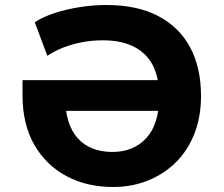

<svg xmlns="http://www.w3.org/2000/svg" viewBox="-20 -736 893 767"><path d="M432 11Q326 11 244.5 -33Q163 -77 116.5 -158.5Q70 -240 70 -355V-416H687V-293H186L240 -352Q240 -241 289.5 -185Q339 -129 429 -129Q514 -129 565 -185Q616 -241 616 -352Q616 -463 558 -519Q500 -575 392 -575Q348 -575 308.5 -567.5Q269 -560 234 -546.5Q199 -533 169 -513L119 -647Q150 -668 197 -683.5Q244 -699 298 -707.5Q352 -716 405 -716Q528 -716 612 -672Q696 -628 739.5 -547Q783 -466 783 -352Q783 -270 757 -203Q731 -136 683.5 -88.5Q636 -41 571.5 -15Q507 11 432 11Z"/></svg>

Font: Nunito Sans 6pt ExtraBold
Style: Regular
Weight: 800
Version: Version 3.101;gftools[0.9.27]